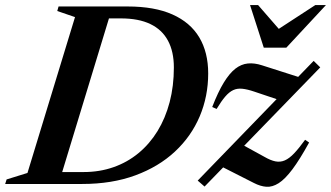

<svg xmlns="http://www.w3.org/2000/svg" viewBox="-52 -710 1278 741"><path d="M270.5 -46Q332.5 -46 386 -64.8Q439.5 -83.5 482.5 -119Q525.5 -154.5 556 -204.2Q586.5 -254 602.8 -316Q619 -378 619 -449.5Q619 -511 596.2 -553.2Q573.5 -595.5 528.2 -617.2Q483 -639 414.5 -639H305.5L308.5 -685H440.5Q544.5 -685 613.5 -654.2Q682.5 -623.5 717 -565.8Q751.5 -508 751.5 -426.5Q751.5 -338.5 718.8 -261Q686 -183.5 623.2 -125Q560.5 -66.5 470.2 -33.2Q380 0 265.5 0H99L119 -46ZM237.5 -644 169 -667.5 174 -685H382.5L174 0H-32L-26.5 -17.5L54 -42.5ZM711 -13 1158.5 -475 1184 -450 737.5 10ZM784 -289.5 767 -297Q789.5 -355 811.5 -391Q833.5 -427 856.2 -444.8Q879 -462.5 904.5 -465Q930 -467.5 959 -458L1118.5 -407L1039 -319.5L929 -356.5Q902.5 -365.5 883 -367.5Q863.5 -369.5 848 -362.2Q832.5 -355 817.2 -337.2Q802 -319.5 784 -289.5ZM927.5 -4 794.5 -71.5 876 -155.5 968 -105Q992 -91 1011 -87.2Q1030 -83.5 1047.2 -91Q1064.5 -98.5 1083.2 -118.2Q1102 -138 1125.5 -170.5L1141 -160Q1105 -94.5 1076.5 -56.5Q1048 -18.5 1023.5 -3Q999 12.5 975.8 10.8Q952.5 9 927.5 -4ZM1206 -690.5 1053 -526H966L913 -690.5H944L1037.5 -583H1000L1165 -690.5Z"/></svg>

Font: Newsreader 36pt SemiBold
Style: Italic
Weight: 600
Italic angle: -17°
Designer: Hugues Gentile
Foundry: Production Type
Version: Version 1.003